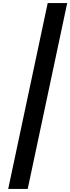

<svg xmlns="http://www.w3.org/2000/svg" viewBox="-20 -976 454 1240"><path d="M33 244 288 -956H414L159 244Z"/></svg>

Font: Be Vietnam Pro
Style: Bold Italic
Weight: 700
Italic angle: -12°
Designer: Lam Bao, Tony Le, Vietanh Nguyen
Foundry: Yellow Type Foundry
Version: Version 1.002; ttfautohint (v1.8.3)